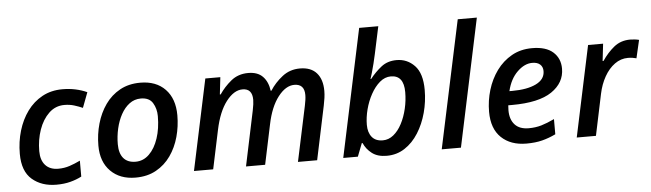

<svg xmlns="http://www.w3.org/2000/svg" viewBox="-48 -944 3858 1138"><g transform="rotate(-5 1881.0 -375.0)"><path d="M247.1 9.8Q159.7 9.8 103 -38.8Q46.4 -87.4 46.4 -190.9Q46.4 -263.2 65.7 -328.1Q85 -393.1 121.6 -443.1Q158.2 -493.2 210.9 -522Q263.7 -550.8 331.1 -550.8Q373 -550.8 409.7 -542.7Q446.3 -534.7 477.1 -520.5L442.9 -430.2Q419.4 -440.4 392.8 -448.7Q366.2 -457 334.5 -457Q281.2 -457 242.7 -420.2Q204.1 -383.3 183.3 -324Q162.6 -264.6 162.6 -197.3Q162.6 -143.1 189.7 -113.3Q216.8 -83.5 266.1 -83.5Q302.2 -83.5 333.7 -94Q365.2 -104.5 397.5 -120.1V-25.4Q366.7 -9.3 329.8 0.2Q293 9.8 247.1 9.8Z M718.3 8.8Q625.5 8.8 570.1 -46.9Q514.6 -102.5 514.6 -199.2Q514.6 -266.6 532.5 -329.3Q550.3 -392.1 585.4 -441.9Q620.6 -491.7 672.9 -520.5Q725.1 -549.3 793.9 -549.3Q888.2 -549.3 942.4 -492.9Q996.6 -436.5 996.6 -337.9Q996.6 -272 979.5 -210Q962.4 -147.9 927.7 -98.6Q893.1 -49.3 840.8 -20.3Q788.6 8.8 718.3 8.8ZM726.6 -85Q772.5 -85 807.1 -118.7Q841.8 -152.3 861.3 -210.7Q880.9 -269 880.9 -342.8Q880.9 -387.2 860.1 -421.4Q839.4 -455.6 789.1 -455.6Q751 -455.6 721.4 -433.3Q691.9 -411.1 671.4 -373.8Q650.9 -336.4 640.4 -290.5Q629.9 -244.6 629.9 -197.3Q629.9 -143.1 654.5 -114Q679.2 -85 726.6 -85Z M1065.9 0 1180.7 -540.5H1270L1258.3 -438.5H1263.2Q1292 -481.4 1334.2 -516.1Q1376.5 -550.8 1436.5 -550.8Q1492.7 -550.8 1522.9 -519.5Q1553.2 -488.3 1560.5 -434.1H1564.5Q1594.2 -480.5 1639.2 -515.6Q1684.1 -550.8 1744.1 -550.8Q1809.6 -550.8 1843.3 -512.5Q1877 -474.1 1877 -406.2Q1877 -385.7 1874 -364.3Q1871.1 -342.8 1866.2 -319.8L1798.8 0H1684.6L1754.4 -328.1Q1758.3 -347.2 1760.5 -362.5Q1762.7 -377.9 1762.7 -391.6Q1762.7 -457 1702.6 -457Q1651.4 -457 1605.7 -397.9Q1560.1 -338.9 1539.1 -236.3L1489.3 0H1375.5L1444.3 -327.1Q1452.6 -367.2 1452.6 -389.6Q1452.6 -457 1394.5 -457Q1343.3 -457 1297.4 -397.5Q1251.5 -337.9 1229 -231L1180.2 0Z M2212.4 9.8Q2158.2 9.8 2125 -15.6Q2091.8 -41 2075.7 -78.1H2071.3L2041 0H1954.1L2115.2 -759.8H2229L2194.3 -597.7Q2189 -571.3 2181.4 -542Q2173.8 -512.7 2167 -488.3Q2160.2 -463.9 2155.8 -452.1H2159.7Q2190.4 -491.2 2227.8 -520.8Q2265.1 -550.3 2319.3 -550.3Q2382.3 -550.3 2426.3 -504.4Q2470.2 -458.5 2470.2 -359.9Q2470.2 -290.5 2452.4 -224.6Q2434.6 -158.7 2401.1 -105.7Q2367.7 -52.7 2320.1 -21.5Q2272.5 9.8 2212.4 9.8ZM2197.3 -83.5Q2231.9 -83.5 2260.7 -106.9Q2289.6 -130.4 2310.3 -169.9Q2331.1 -209.5 2342.5 -258.1Q2354 -306.6 2354 -356.9Q2354 -457 2276.9 -457Q2241.2 -457 2210.9 -431.2Q2180.7 -405.3 2158 -364Q2135.3 -322.8 2122.8 -274.9Q2110.4 -227.1 2110.4 -183.1Q2110.4 -137.7 2132.3 -110.6Q2154.3 -83.5 2197.3 -83.5Z M2540 0 2701.7 -759.8H2815.4L2654.3 0Z M3043.5 9.8Q2950.2 9.8 2894.5 -43.2Q2838.9 -96.2 2838.9 -196.8Q2838.9 -263.2 2857.9 -326.4Q2877 -389.6 2913.8 -440.2Q2950.7 -490.7 3003.9 -520.8Q3057.1 -550.8 3125.5 -550.8Q3208 -550.8 3250 -513.2Q3292 -475.6 3292 -414.6Q3292 -330.6 3214.8 -278.1Q3137.7 -225.6 2977.5 -225.6H2955.6Q2954.1 -211.9 2954.1 -195.8Q2954.1 -141.6 2982.2 -110.6Q3010.3 -79.6 3064.9 -79.6Q3105.5 -79.6 3140.4 -89.8Q3175.3 -100.1 3218.3 -120.6V-30.3Q3178.7 -11.2 3138.2 -0.7Q3097.7 9.8 3043.5 9.8ZM2969.7 -308.6H2986.3Q3075.7 -308.6 3128.7 -334.5Q3181.6 -360.4 3181.6 -409.7Q3181.6 -434.6 3165.5 -449.2Q3149.4 -463.9 3118.7 -463.9Q3072.8 -463.9 3029.8 -422.1Q2986.8 -380.4 2969.7 -308.6Z M3343.3 0 3458 -540.5H3547.4L3535.6 -438.5H3541Q3572.3 -485.4 3612.5 -518.1Q3652.8 -550.8 3709 -550.8Q3722.2 -550.8 3736.3 -549.1Q3750.5 -547.4 3761.7 -544.4L3736.8 -437Q3726.1 -439.9 3713.4 -441.9Q3700.7 -443.8 3686.5 -443.8Q3643.6 -443.8 3607.7 -417.7Q3571.8 -391.6 3546.4 -346.7Q3521 -301.8 3509.3 -246.1L3457.5 0Z"/></g></svg>

Font: Open Sans SemiBold
Style: Italic
Weight: 600
Italic angle: -12°
Designer: Monotype Design Team
Foundry: Monotype Imaging Inc.
Version: Version 3.003; ttfautohint (v1.8.4)